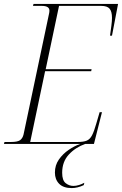

<svg xmlns="http://www.w3.org/2000/svg" viewBox="-33 -734 622 979"><path d="M-13 0 -10 -10H23Q56 -10 69 -19Q82 -28 87 -48L217 -664Q219 -672 219 -680Q219 -704 180 -704H135L138 -714H569L538 -552H528Q532 -580 535 -603.5Q538 -627 538 -643Q538 -675 526 -689.5Q514 -704 483 -704H268L200 -381H434L432 -371H197L121 -10H362Q393 -10 409.5 -17Q426 -24 436.5 -44.5Q447 -65 458 -104L475 -162H487L446 0ZM333 225Q290 225 268.5 203Q247 181 247 146Q247 108 267.5 79Q288 50 317.5 30Q347 10 376 0H401Q351 18 317.5 54.5Q284 91 284 147Q284 186 302 200Q320 214 341 214Q355 214 369.5 209.5Q384 205 397 198L394 210Q362 225 333 225Z"/></svg>

Font: Noto Serif Display SemiCondensed ExtraLight
Style: Italic
Weight: 200
Width: 4
Italic angle: -12°
Designer: Monotype Design Team
Foundry: Monotype Imaging Inc.
Version: Version 2.009